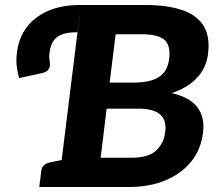

<svg xmlns="http://www.w3.org/2000/svg" viewBox="-20 -747 862 767"><path d="M213 0 303 -727H563Q646 -727 705.5 -707.5Q765 -688 792.5 -645Q820 -602 811 -532Q807 -496 789.5 -466Q772 -436 741 -413Q710 -390 666 -375Q737 -359 768 -319Q799 -279 791 -217Q783 -151 744.5 -102.5Q706 -54 642 -27Q578 0 496 0ZM382 -117H508Q573 -117 604 -146Q635 -175 640 -220Q646 -266 620 -289.5Q594 -313 531 -313H406ZM418 -417H515Q555 -417 585.5 -426Q616 -435 634 -456.5Q652 -478 656 -513Q662 -568 635.5 -589Q609 -610 548 -610H442ZM137 0 145 -65Q147 -80 157 -88Q167 -96 184 -99L236 -110L235 0ZM56 -435Q49 -462 46.5 -485.5Q44 -509 48 -539Q59 -627 126 -677Q193 -727 298 -727H303L289 -618H285Q232 -618 207.5 -598.5Q183 -579 178 -538Q176 -525 177 -514Q178 -503 179 -498Q182 -483 174.5 -471Q167 -459 148 -455Z"/></svg>

Font: Aleo ExtraBold
Style: Italic
Weight: 800
Italic angle: -7°
Designer: Alessio Laiso
Foundry: Alessio Laiso
Version: Version 2.001;gftools[0.9.29]